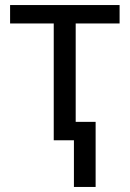

<svg xmlns="http://www.w3.org/2000/svg" viewBox="-20 -556 515 761"><path d="M454 -536V-463H280V-73H359V185H273V0H193V-463H20V-536Z"/></svg>

Font: Noto IKEA Latin
Style: Regular
Weight: 400
Designer: Monotype Design Team
Foundry: Monotype Imaging Inc.
Version: Version 1.0